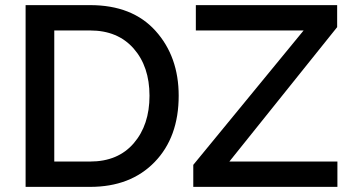

<svg xmlns="http://www.w3.org/2000/svg" viewBox="-20 -730 1373 750"><path d="M735 0V-86L1166 -611H745V-710H1297V-624L876 -99H1298V0ZM332 0H80V-710H332Q497 -710 587.5 -609.5Q678 -509 678 -356Q678 -194 584 -97Q490 0 332 0ZM332 -611H192V-99H332Q441 -99 502.5 -170.5Q564 -242 564 -356Q564 -470 502 -540.5Q440 -611 332 -611Z"/></svg>

Font: Raleway
Style: Regular
Weight: 600
Designer: Matt McInerney, Pablo Impallari, Rodrigo Fuenzalida
Foundry: Matt McInerney, Pablo Impallari, Rodrigo Fuenzalida
Version: Version 1.000;PS 001.001;hotconv 1.0.56; ttfautohint (v1.5)